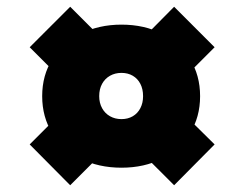

<svg xmlns="http://www.w3.org/2000/svg" viewBox="-20 -593 720 569"><path d="M340 -96Q272 -96 218.5 -123Q165 -150 135 -198Q105 -246 105 -308Q105 -370 135 -417.5Q165 -465 218.5 -492.5Q272 -520 340 -520Q408 -520 460.5 -493Q513 -466 543 -418Q573 -370 573 -308Q573 -246 543 -198Q513 -150 460.5 -123Q408 -96 340 -96ZM188 -44 68 -165 151 -248 268 -124ZM142 -379 68 -453 188 -573 266 -495ZM340 -240Q359 -240 373.5 -248.5Q388 -257 396 -272.5Q404 -288 404 -308Q404 -329 396 -344.5Q388 -360 373.5 -368.5Q359 -377 340 -377Q321 -377 306 -368.5Q291 -360 282.5 -344.5Q274 -329 274 -308Q274 -288 282.5 -272.5Q291 -257 306 -248.5Q321 -240 340 -240ZM496 -44 416 -124 533 -247 616 -165ZM525 -362 405 -481 496 -573 616 -453Z"/></svg>

Font: Lexend Exa Black
Style: Regular
Weight: 900
Designer: Bonnie Shaver-Troup, Thomas Jockin
Foundry: Lexend
Version: Version 1.007